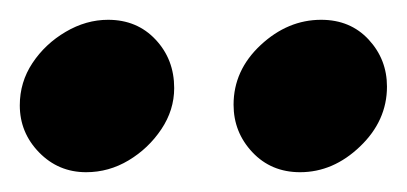

<svg xmlns="http://www.w3.org/2000/svg" viewBox="-20 -730 411 194"><path d="M67 -556Q39 -556 19.5 -576Q0 -596 0 -623.6Q0 -647 12.8 -666.3Q25.7 -685.7 46.3 -697.8Q67 -710 89.2 -710Q118.5 -710 137.2 -690Q156 -670 156 -641Q156 -618.8 143 -599.4Q130 -580 110 -568Q90 -556 67 -556ZM283.2 -556Q254 -556 235 -576.2Q216 -596.4 216 -624.2Q216 -659 243.4 -684.5Q270.8 -710 304.5 -710Q334 -710 352.5 -690Q371 -670 371 -642.5Q371 -608 343.8 -582Q316.7 -556 283.2 -556Z"/></svg>

Font: Brygada 1918
Style: Italic
Weight: 400
Italic angle: -8°
Designer: Mateusz Machalski | Borys Kosmynka | Przemek Hoffer
Foundry: NIEPODLEGLA 2018
Version: Version 3.006